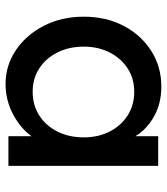

<svg xmlns="http://www.w3.org/2000/svg" viewBox="24 -600 586 673"><g transform="rotate(90 316.5 -263.0)"><path d="M274 10Q209 10 155.5 -26Q102 -62 70 -124Q38 -186 38 -264Q38 -343 70.5 -404.5Q103 -466 158.5 -501Q214 -536 283 -536Q342 -536 387.5 -510.5Q433 -485 457 -445V-525H561V0H457V-81Q430 -43 380.5 -16.5Q331 10 274 10ZM301 -85Q348 -85 384 -108Q420 -131 440.5 -171.5Q461 -212 461 -264Q461 -315 440.5 -355Q420 -395 384 -418Q348 -441 301 -441Q255 -441 219.5 -418Q184 -395 163.5 -355Q143 -315 143 -264Q143 -212 163.5 -171.5Q184 -131 219.5 -108Q255 -85 301 -85Z"/></g></svg>

Font: Lexend Deca
Style: Regular
Weight: 400
Designer: Bonnie Shaver-Troup, Thomas Jockin
Foundry: Lexend
Version: Version 1.008; ttfautohint (v1.8.4.7-5d5b)